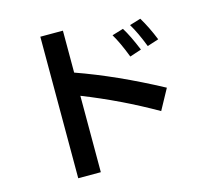

<svg xmlns="http://www.w3.org/2000/svg" viewBox="-123 -961 1246 1171"><g transform="rotate(-15 500.0 -375.0)"><path d="M229.5 71.3V-822.3H372.1V-557.6Q618.2 -470.7 894.5 -322.3L824.2 -193.4Q606.4 -318.4 372.1 -411.1V71.3ZM657.2 -716.8 728.5 -738.3Q762.7 -683.6 801.8 -587.9L728.5 -563.5Q690.4 -662.1 657.2 -716.8ZM776.4 -749 846.7 -770.5Q886.7 -704.1 919.9 -621.1L847.7 -597.7Q811.5 -691.4 776.4 -749Z"/></g></svg>

Font: GenEi M Gothic v2 Bold
Style: Regular
Weight: 700
Version: Version 2.0